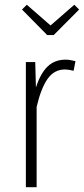

<svg xmlns="http://www.w3.org/2000/svg" viewBox="-20 -781 350 801"><path d="M204.1 -634.8H176.8L71.8 -741.2L91.8 -761.2L190.9 -674.8L290 -761.2L310.1 -741.2ZM129.9 -416Q148.9 -475.1 178.7 -503.7Q208.5 -532.2 253.9 -532.2Q270.5 -532.2 294.9 -525.9L287.1 -485.8Q264.6 -491.2 251 -491.2Q206.5 -491.2 179 -452.6Q151.4 -414.1 132.8 -335V0H87.9V-522H127Z"/></svg>

Font: Fira Sans Compressed ExtraLight
Style: Regular
Weight: 250
Width: 1
Designer: Carrois Corporate & Edenspiekermann AG
Foundry: Carrois Corporate GbR & Edenspiekermann AG
Version: Version 4.203;PS 004.203;hotconv 1.0.88;makeotf.lib2.5.64775